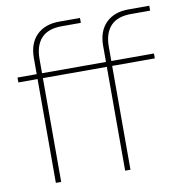

<svg xmlns="http://www.w3.org/2000/svg" viewBox="-81 -809 860 887"><g transform="rotate(-10 348.5 -365.5)"><path d="M110 0V-487H20V-510H110V-586Q110 -654 148.5 -692.5Q187 -731 255 -731H352V-708H262Q198 -708 166.5 -674Q135 -640 135 -576V-510H435V-586Q435 -654 473.5 -692.5Q512 -731 580 -731H677V-708H587Q523 -708 491.5 -674Q460 -640 460 -576V-510H660V-487H460V0H435V-487H135V0Z"/></g></svg>

Font: MuseoModerno Thin
Style: Regular
Weight: 100
Designer: Pablo Cosgaya, Héctor Gatti, Marcela Romero, and the Authors of The MuseoModerno Project.
Foundry: Omnibus-Type Team
Version: Version 1.003